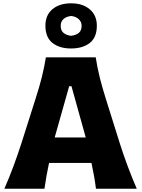

<svg xmlns="http://www.w3.org/2000/svg" viewBox="-20 -1163 875 1183"><path d="M6.8 0Q35.6 -65.4 62.3 -137.2Q88.9 -209 109.9 -273.9L198.2 -551.8Q222.7 -627.4 237.8 -688Q252.9 -748.5 262.7 -809.6H569.8Q579.6 -746.1 594.5 -686Q609.4 -626 632.8 -551.8L720.2 -273.4Q741.7 -206.1 768.1 -135.5Q794.4 -64.9 822.8 0H571.3Q566.4 -39.1 559.3 -79.6Q552.2 -120.1 543.5 -159.2H282.2Q265.1 -79.1 253.9 0ZM508.3 -315.9 420.4 -631.8H406.2L316.9 -315.9ZM417.5 -864.3Q346.2 -864.3 303 -898.7Q259.8 -933.1 259.8 -1004.9Q259.8 -1069.8 303 -1106.2Q346.2 -1142.6 418.5 -1142.6Q489.7 -1142.6 533.2 -1105.5Q576.7 -1068.4 576.7 -1004.9Q576.7 -932.6 533.2 -898.4Q489.7 -864.3 417.5 -864.3ZM417.5 -942.4Q447.8 -945.8 465.3 -960.2Q482.9 -974.6 482.9 -1003.9Q482.9 -1028.3 465.1 -1044.9Q447.3 -1061.5 418.5 -1064.5Q388.7 -1061.5 371.3 -1045.7Q354 -1029.8 354 -1003.9Q354 -974.6 371.6 -960.2Q389.2 -945.8 417.5 -942.4Z"/></svg>

Font: Pinar-DS4-FD ExtraBold
Style: Regular
Weight: 800
Designer: Amin Abedi
Version: Version 3.000